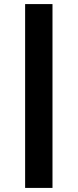

<svg xmlns="http://www.w3.org/2000/svg" viewBox="-20 -720 380 940"><path d="M103 200V-700H237V200Z"/></svg>

Font: Golos Text VF
Style: Regular
Weight: 400
Designer: A.Korolkova, Vitaly Kuzmin
Foundry: ParaType Ltd
Version: Version 2.003